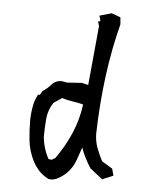

<svg xmlns="http://www.w3.org/2000/svg" viewBox="-51 -721 604 770"><g transform="rotate(5 251.5 -336.5)"><path d="M101.6 -328.1H108.9L118.2 -344.2Q137.2 -356.4 150.4 -371.6Q166.5 -390.6 191.4 -390.6H191.9L213.4 -386.7L272 -390.6L298.8 -384.8L321.3 -623.5L315.9 -642.6H324.2V-648.4L319.3 -665.5L367.7 -679.2L403.8 -666L406.2 -638.2Q354 -437 347.7 -194.3Q347.7 -163.6 357.9 -136.2Q368.2 -108.9 380.9 -84.5L423.8 -58.6L431.2 -30.8L387.2 -12.7L336.9 -52.2Q309.1 -95.7 296.9 -132.8Q287.6 -106.9 279.3 -82Q268.1 -48.8 241.7 -23.4Q229 -11.7 211.4 -2Q197.3 5.9 182.6 5.9Q177.7 5.9 171.4 4.4Q147.5 -8.3 132.3 -25.4Q117.2 -43 106.9 -63Q87.9 -102.1 83.5 -142.6Q79.1 -183.1 79.1 -226.6V-227.1Q81.1 -272.9 89.8 -300.8Q93.8 -312.5 101.6 -328.1ZM178.2 -72.8 192.9 -81.1Q230 -133.3 253.7 -188.7Q277.3 -244.1 285.2 -304.7Q266.1 -310.1 243.2 -313.2Q220.2 -316.4 199.2 -323.2L166 -300.8Q146 -271 142.8 -234.6Q139.6 -198.2 139.6 -159.7Q142.6 -134.3 148.9 -114.5Q155.3 -94.7 165.5 -75.2Z"/></g></svg>

Font: Bakudai
Style: Bold
Weight: 700
Version: Version 1.48